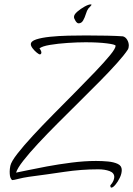

<svg xmlns="http://www.w3.org/2000/svg" viewBox="-20 -813 605 872"><path d="M486 39Q482 39 481.5 34Q481 29 481 29Q491 18 495 8Q499 -2 499 -9Q499 -28 477.5 -36Q456 -44 426 -44Q349 -44 272 -32.5Q195 -21 111 -10Q84 -6 63 -0.5Q42 5 35 5Q34 5 29 -3Q24 -11 24 -34Q24 -45 27 -60Q31 -79 59 -115Q87 -151 130 -197.5Q173 -244 223.5 -295Q274 -346 323.5 -396Q373 -446 414 -489Q455 -532 480 -562.5Q505 -593 505 -605Q505 -611 465.5 -616Q426 -621 368 -621Q331 -621 286.5 -618Q242 -615 206.5 -609Q171 -603 159 -593Q161 -592 164.5 -585.5Q168 -579 168 -574Q167 -566 161 -566Q157 -566 147 -574Q137 -582 128.5 -593Q120 -604 120 -612Q120 -626 144.5 -634Q169 -642 207.5 -646Q246 -650 289.5 -651Q333 -652 370 -652Q422 -652 466.5 -651Q511 -650 538 -648Q550 -645 557.5 -632.5Q565 -620 565 -606Q565 -595 560 -587Q545 -564 512 -527Q479 -490 434.5 -445Q390 -400 340.5 -351Q291 -302 242.5 -253.5Q194 -205 153.5 -161.5Q113 -118 86 -83.5Q59 -49 53 -29Q64 -31 101.5 -39Q139 -47 192.5 -57Q246 -67 305 -74.5Q364 -82 416 -82Q444 -82 470.5 -79.5Q497 -77 515 -68.5Q533 -60 533 -41Q533 -24 524 -5.5Q515 13 504 26Q493 39 486 39ZM337 -707Q330 -707 323 -718Q316 -729 316 -736Q316 -747 331 -760Q346 -773 364 -783Q382 -793 392 -793Q394 -793 395 -792V-793Q395 -792 395.5 -791.5Q396 -791 396 -791Q396 -790 389.5 -783Q383 -776 381 -774Q375 -766 370 -749.5Q365 -733 357.5 -720Q350 -707 337 -707Z"/></svg>

Font: Bilbo
Style: Regular
Weight: 400
Designer: Robert E. Leuschke
Foundry: Robert E. Leuschke
Version: Version 1.100